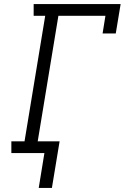

<svg xmlns="http://www.w3.org/2000/svg" viewBox="-20 -755 640 947"><path d="M171 172 199 0H36V-58H101L203 -677H146V-735H575L551 -590H486L500 -677H268L166 -58H274L236 172Z"/></svg>

Font: Iosevka Curly Slab LtEx
Style: Italic
Weight: 300
Width: 7
Italic angle: -9°
Monospace: yes
Designer: Belleve Invis
Foundry: Belleve Invis
Version: Version 11.1.0; ttfautohint (v1.8.3)